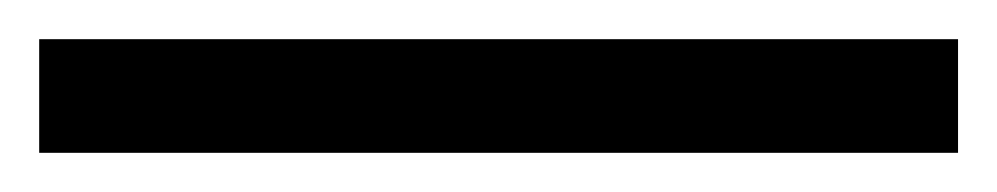

<svg xmlns="http://www.w3.org/2000/svg" viewBox="-25 63 509 98"><path d="M-5 141V83H464V141Z"/></svg>

Font: Noto Serif Khojki
Style: Bold
Weight: 700
Version: Version 2.003